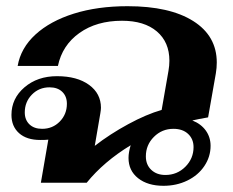

<svg xmlns="http://www.w3.org/2000/svg" viewBox="-20 -590 752 620"><path d="M652 -211Q618 -205 601 -201Q629 -190 644.5 -168.5Q660 -147 660 -119Q660 -84 640 -54Q620 -24 585 -7Q550 10 508 10Q457 10 426 -14.5Q395 -39 395 -80Q395 -98 402 -121Q315 -68 260 0H112L136 -139Q128 -138 110 -138Q66 -138 41.5 -160Q17 -182 17 -219Q17 -272 59 -308Q101 -344 164 -344Q229 -344 267.5 -316Q306 -288 306 -242Q306 -236 304 -224L286 -119Q335 -157 394 -189Q453 -221 502 -235L524 -361Q527 -378 527 -394Q527 -454 486.5 -488.5Q446 -523 374 -523Q292 -523 236.5 -483.5Q181 -444 167 -377H37Q47 -435 94.5 -478.5Q142 -522 218.5 -546Q295 -570 392 -570Q528 -570 604 -522Q680 -474 680 -388Q680 -371 677 -353ZM196 -255Q196 -279 181 -293.5Q166 -308 140 -308Q106 -308 83 -284.5Q60 -261 60 -227Q60 -203 75 -188.5Q90 -174 116 -174Q150 -174 173 -197.5Q196 -221 196 -255ZM605 -115Q605 -141 587.5 -157.5Q570 -174 540 -174Q503 -174 477 -148Q451 -122 451 -85Q451 -58 468.5 -41.5Q486 -25 514 -25Q552 -25 578.5 -51.5Q605 -78 605 -115Z"/></svg>

Font: Fahkwang
Style: Bold Italic
Weight: 700
Italic angle: -10°
Designer: Suppakit Chalermlarp | Katatrad Co.,Ltd.
Foundry: Cadson Demak Co.,Ltd.
Version: Version 1.000; ttfautohint (v1.6)